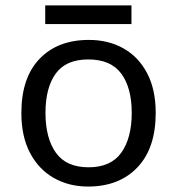

<svg xmlns="http://www.w3.org/2000/svg" viewBox="-20 -681 654 711"><path d="M556.6 -262.7Q556.6 -132.3 489 -61.3Q421.4 9.8 306.2 9.8Q234.9 9.8 179 -22.2Q123 -54.2 91.1 -115Q59.1 -175.8 59.1 -262.7Q59.1 -392.6 126.2 -462.9Q193.4 -533.2 309.1 -533.2Q381.8 -533.2 437.7 -501.5Q493.7 -469.7 525.1 -409.4Q556.6 -349.1 556.6 -262.7ZM148.4 -262.7Q148.4 -169.9 186.8 -115.7Q225.1 -61.5 308.1 -61.5Q390.6 -61.5 429.2 -115.7Q467.8 -169.9 467.8 -262.7Q467.8 -356 429 -408.4Q390.1 -460.9 307.1 -460.9Q224.1 -460.9 186.3 -408.4Q148.4 -356 148.4 -262.7ZM147.5 -661.1H466.8V-591.8H147.5Z"/></svg>

Font: Lunasima
Style: Regular
Weight: 400
Designer: The DocRepair Project, Monotype Design Team
Foundry: Google
Version: Version 2.009